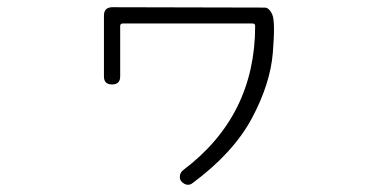

<svg xmlns="http://www.w3.org/2000/svg" viewBox="-20 -555 1040 532"><path d="M501 -43Q491 -43 483 -52Q477 -58 478.5 -68Q480 -78 488 -84Q687 -234 687 -483Q687 -490 679 -490H321Q313 -490 313 -483V-343Q313 -321 290.5 -321Q268 -321 268 -343V-512Q268 -534 290 -535L713 -534Q726 -534 734.5 -514.5Q743 -495 736 -409Q729 -323 678 -227.5Q627 -132 514 -48Q508 -43 501 -43Z"/></svg>

Font: Shin Retro Maru Gothic Regular
Style: Regular
Weight: 400
Designer: Iose
Foundry: Typographish
Version: Version 1.002